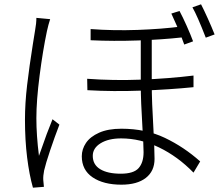

<svg xmlns="http://www.w3.org/2000/svg" viewBox="-20 -826 1040 892"><path d="M685 -434Q685 -358 693 -222Q695 -183 696.5 -149Q698 -115 698 -88Q698 -31 657.5 0.5Q617 32 544 32Q461 32 410.5 -2Q360 -36 360 -100Q360 -133 379.5 -162Q399 -191 440.5 -209.5Q482 -228 544 -228Q657 -228 746 -185.5Q835 -143 910 -76L879 -24Q806 -99 719 -141Q632 -183 543 -183Q484 -183 447.5 -160.5Q411 -138 411 -102Q411 -61 445.5 -40Q480 -19 541 -19Q601 -19 624 -45Q647 -71 647 -119Q647 -139 645.5 -167Q644 -195 642 -229Q634 -359 634 -431V-663H685ZM879 -475V-421Q770 -410 637.5 -405Q505 -400 386 -407L385 -460Q507 -451 636 -456Q765 -461 879 -475ZM824 -703V-652Q734 -642 621 -638Q508 -634 401 -639V-691Q507 -683 619.5 -687Q732 -691 824 -703ZM198 -681Q179 -591 164 -475Q149 -359 149 -277Q149 -197 161 -102L197 -203L224 -272L256 -247Q234 -190 213 -127.5Q192 -65 185 -34Q180 -9 181 10Q181 15 184 42L133 46Q116 -14 106 -94.5Q96 -175 96 -270Q96 -346 106 -431Q116 -516 133 -623L143 -685Q149 -717 149 -743L213 -737Q209 -725 205 -710Q201 -695 198 -681ZM877 -634 836 -619Q825 -648 826 -646Q814 -677 801 -707.5Q788 -738 776 -763L814 -775Q829 -747 847.5 -705.5Q866 -664 877 -634ZM977 -666 936 -651Q896 -754 874 -792L914 -806Q927 -781 945.5 -740Q964 -699 977 -666Z"/></svg>

Font: 寒蝉端黑体 Light
Style: Regular
Weight: 300
Designer: ChillDuanSans {Warren2060}; 
Source Han Sans {Ryoko NISHIZUKA 西塚涼子 (kana, bopomofo & ideographs); Paul D. Hunt (Latin, G
Foundry: ChillType&Adobe
Version: Version 1.300;Glyphs 3.3 (3306)